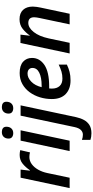

<svg xmlns="http://www.w3.org/2000/svg" viewBox="524 -1312 1027 2116"><g transform="rotate(-90 1038.0 -253.5)"><path d="M23.4 0 138.2 -540.5H227.5L215.8 -438.5H221.2Q252.4 -485.4 292.7 -518.1Q333 -550.8 389.2 -550.8Q402.3 -550.8 416.5 -549.1Q430.7 -547.4 441.9 -544.4L417 -437Q406.2 -439.9 393.6 -441.9Q380.9 -443.8 366.7 -443.8Q323.7 -443.8 287.8 -417.7Q252 -391.6 226.6 -346.7Q201.2 -301.8 189.5 -246.1L137.7 0Z M628.9 -621.6Q603.5 -621.6 586.4 -634Q569.3 -646.5 569.3 -673.3Q569.3 -706.5 588.4 -726.8Q607.4 -747.1 642.1 -747.1Q667.5 -747.1 683.6 -735.1Q699.7 -723.1 699.7 -696.8Q699.7 -662.6 680.7 -642.1Q661.6 -621.6 628.9 -621.6ZM431.6 0 546.4 -540.5H660.6L545.9 0Z M903.8 -621.6Q878.4 -621.6 861.6 -634Q844.7 -646.5 844.7 -673.3Q844.7 -706.5 863.8 -726.8Q882.8 -747.1 917.5 -747.1Q942.9 -747.1 959 -735.1Q975.1 -723.1 975.1 -696.8Q975.1 -662.6 955.8 -642.1Q936.5 -621.6 903.8 -621.6ZM627.9 240.2Q607.4 240.2 587.6 237.1Q567.9 233.9 554.7 229V135.3Q584 146 611.8 146Q642.1 146 663.8 124Q685.5 102.1 695.8 55.2L821.8 -540.5H935.5L805.7 70.3Q794.9 119.6 774.2 158Q753.4 196.3 718 218.3Q682.6 240.2 627.9 240.2Z M1209.5 9.8Q1116.2 9.8 1060.5 -43.2Q1004.9 -96.2 1004.9 -196.8Q1004.9 -263.2 1023.9 -326.4Q1043 -389.6 1079.8 -440.2Q1116.7 -490.7 1169.9 -520.8Q1223.1 -550.8 1291.5 -550.8Q1374 -550.8 1416 -513.2Q1458 -475.6 1458 -414.6Q1458 -330.6 1380.9 -278.1Q1303.7 -225.6 1143.6 -225.6H1121.6Q1120.1 -211.9 1120.1 -195.8Q1120.1 -141.6 1148.2 -110.6Q1176.3 -79.6 1231 -79.6Q1271.5 -79.6 1306.4 -89.8Q1341.3 -100.1 1384.3 -120.6V-30.3Q1344.7 -11.2 1304.2 -0.7Q1263.7 9.8 1209.5 9.8ZM1135.7 -308.6H1152.3Q1241.7 -308.6 1294.7 -334.5Q1347.7 -360.4 1347.7 -409.7Q1347.7 -434.6 1331.5 -449.2Q1315.4 -463.9 1284.7 -463.9Q1238.8 -463.9 1195.8 -422.1Q1152.8 -380.4 1135.7 -308.6Z M1507.3 0 1622.6 -542H1714.8L1703.1 -439.9H1706.1Q1735.4 -482.9 1778.8 -517.6Q1822.3 -552.2 1884.3 -552.2Q1951.7 -552.2 1987.8 -513.2Q2023.9 -474.1 2023.9 -406.2Q2023.9 -385.7 2020.5 -363Q2017.1 -340.3 2012.7 -319.3L1944.8 0H1828.1L1897.5 -328.6Q1901.4 -347.7 1903.8 -362.8Q1906.2 -377.9 1906.2 -391.1Q1906.2 -455.6 1843.3 -455.6Q1791.5 -455.6 1744.1 -396.7Q1696.8 -337.9 1673.3 -231L1624.5 0Z"/></g></svg>

Font: Open Sans SemiBold
Style: Italic
Weight: 600
Italic angle: -12°
Designer: Monotype Design Team
Foundry: Monotype Imaging Inc.
Version: Version 3.003; ttfautohint (v1.8.4)